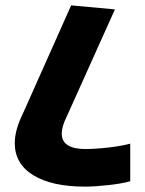

<svg xmlns="http://www.w3.org/2000/svg" viewBox="-20 -680 540 715"><path d="M465 -145V-5Q433 4 382 9.5Q331 15 297 15Q173 15 104 -27.5Q35 -70 35 -147Q35 -197 67 -261L245 -660L408 -645L229 -247Q210 -209 210 -183Q210 -153 233 -139Q256 -125 297 -125Q334 -125 382.5 -130.5Q431 -136 465 -145Z"/></svg>

Font: Akshar
Style: Bold
Weight: 700
Designer: Tall Chai
Foundry: Tall Chai
Version: Version 1.000